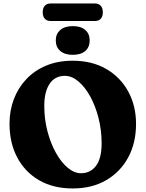

<svg xmlns="http://www.w3.org/2000/svg" viewBox="-20 -1070 842 1110"><path d="M400 -719Q511.5 -719 593.8 -671.5Q676 -624 721.2 -541.2Q766.5 -458.5 766.5 -353.5Q766.5 -244.5 721.5 -160.5Q676.5 -76.5 594.2 -28.5Q512 19.5 400.5 19.5Q288 19.5 206 -28Q124 -75.5 79.5 -160Q35 -244.5 35 -355Q35 -430.5 60 -496.5Q85 -562.5 132.2 -612.5Q179.5 -662.5 247.2 -690.8Q315 -719 400 -719ZM567.5 -241.5Q567.5 -317 549.8 -387Q532 -457 501.8 -512Q471.5 -567 433.5 -599.2Q395.5 -631.5 355 -631.5Q298 -631.5 267 -585.8Q236 -540 236 -458Q236 -380.5 254.5 -310.5Q273 -240.5 303.5 -186Q334 -131.5 371.8 -100Q409.5 -68.5 448 -68.5Q502.5 -68.5 535 -111.2Q567.5 -154 567.5 -241.5ZM401 -753Q355 -753 328.8 -775Q302.5 -797 302.5 -836.5Q302.5 -874.5 328.8 -896.8Q355 -919 401 -919Q447.5 -919 473 -896.8Q498.5 -874.5 498.5 -836.5Q498.5 -797.5 473 -775.2Q447.5 -753 401 -753ZM227 -998.5Q227 -1024 239.2 -1037Q251.5 -1050 273 -1050H528.5Q550 -1050 562.2 -1036.8Q574.5 -1023.5 574.5 -999Q574.5 -974 562.2 -961.2Q550 -948.5 528.5 -948.5H273Q251.5 -948.5 239.2 -961.5Q227 -974.5 227 -998.5Z"/></svg>

Font: Fraunces 9pt S100
Style: Bold
Weight: 700
Version: Version 1.000; ttfautohint (v1.8.3)